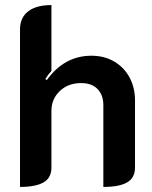

<svg xmlns="http://www.w3.org/2000/svg" viewBox="-20 -729 602 758"><path d="M59 -613Q59 -659 91 -684Q123 -709 183 -709V-449Q170 -435 159 -417L165 -413Q234 -509 341 -509Q392 -509 431 -486Q470 -463 491.5 -423Q513 -383 513 -333V-67Q513 -27 482 -9Q451 9 388 9V-315Q388 -353 365.5 -377Q343 -401 300 -401Q249 -401 216 -369.5Q183 -338 183 -291V-67Q183 -27 152 -9Q121 9 59 9Z"/></svg>

Font: K2D
Style: Bold
Weight: 700
Designer: Katatrad Aksorn Co.,Ltd.
Foundry: Cadson Demak Co.,Ltd.
Version: Version 1.000; ttfautohint (v1.6)